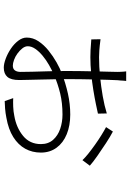

<svg xmlns="http://www.w3.org/2000/svg" viewBox="148 -806 703 1040"><g transform="rotate(90 500.0 -285.5)"><path d="M418 -617Q417 -611 416.5 -602Q416 -593 415.5 -585.5Q415 -578 414 -571Q413 -555 412 -522.5Q411 -490 410 -449.5Q409 -409 408.5 -367Q408 -325 408 -289Q408 -258 409 -222Q410 -186 410.5 -151Q411 -116 412 -86.5Q413 -57 413 -38Q413 7 396 26.5Q379 46 346 46Q325 46 297 35.5Q269 25 243 7.5Q217 -10 200 -32.5Q183 -55 183 -78Q183 -112 203 -142Q223 -172 253.5 -196.5Q284 -221 317.5 -240Q351 -259 379 -269Q431 -289 487 -301.5Q543 -314 600 -314Q660 -314 706.5 -295Q753 -276 779.5 -240Q806 -204 806 -155Q806 -108 785 -70Q764 -32 722 -5.5Q680 21 617 32Q592 37 567 39Q542 41 527 41L511 -5Q532 -4 557.5 -5Q583 -6 607 -11Q671 -22 715.5 -58.5Q760 -95 760 -155Q760 -195 737 -221Q714 -247 677.5 -259.5Q641 -272 600 -272Q537 -272 485.5 -259.5Q434 -247 385 -226Q360 -215 332.5 -199.5Q305 -184 281.5 -164.5Q258 -145 244 -124.5Q230 -104 230 -84Q230 -69 241.5 -54.5Q253 -40 269.5 -28Q286 -16 304 -9.5Q322 -3 335 -3Q353 -3 361 -14.5Q369 -26 369 -45Q369 -68 368 -109Q367 -150 365.5 -197.5Q364 -245 364 -286Q364 -321 364.5 -364Q365 -407 366 -449Q367 -491 368 -523.5Q369 -556 369 -570Q369 -579 368.5 -587.5Q368 -596 367.5 -604Q367 -612 366 -617ZM692 -545Q719 -531 755 -507.5Q791 -484 824.5 -460.5Q858 -437 877 -420L847 -380Q833 -395 811 -412.5Q789 -430 763 -448.5Q737 -467 712 -482.5Q687 -498 668 -508ZM192 -478Q230 -473 252.5 -471.5Q275 -470 289 -470Q340 -470 394.5 -475.5Q449 -481 500.5 -490Q552 -499 594 -512L595 -464Q577 -460 543.5 -453Q510 -446 467 -439Q424 -432 378 -427.5Q332 -423 289 -423Q270 -423 250.5 -424Q231 -425 193 -428Z"/></g></svg>

Font: Noto Sans SC Thin Light
Style: Regular
Weight: 300
Version: Version 2.004-H2;hotconv 1.0.118;makeotfexe 2.5.65603